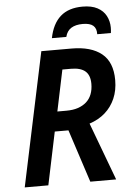

<svg xmlns="http://www.w3.org/2000/svg" viewBox="-61 -976 693 1021"><g transform="rotate(-5 285.5 -465.5)"><path d="M29 0 180 -714H341Q445 -714 501.5 -668.5Q558 -623 558 -527Q558 -472 539 -428.5Q520 -385 485.5 -354.5Q451 -324 402 -308L517 0H379L287 -282H214L155 0ZM285 -387Q321 -387 347.5 -396Q374 -405 392.5 -421.5Q411 -438 420.5 -462.5Q430 -487 430 -518Q430 -564 405 -585.5Q380 -607 329 -607H283L237 -387ZM242 -778Q257 -854 300.5 -892.5Q344 -931 419 -931Q467 -931 498 -914.5Q529 -898 544 -869.5Q559 -841 559 -807Q559 -799 558.5 -792Q558 -785 557 -778H484Q485 -809 467.5 -824Q450 -839 412 -839Q374 -839 350.5 -824.5Q327 -810 319 -778Z"/></g></svg>

Font: Noto Sans Display SemiBold
Style: Italic
Weight: 600
Italic angle: -12°
Designer: Monotype Design Team
Foundry: Monotype Imaging Inc.
Version: Version 2.003